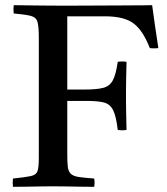

<svg xmlns="http://www.w3.org/2000/svg" viewBox="-20 -721 647 742"><path d="M30 1Q28 -14 30 -31Q78 -36 99 -40.5Q120 -45 125 -60Q130 -75 130 -111V-576Q130 -618 125 -636Q120 -654 99.5 -659.5Q79 -665 33 -669Q31 -684 33 -701Q57 -701 73.5 -700.5Q90 -700 108 -700Q126 -700 153.5 -699.5Q181 -699 227 -699Q284 -699 343 -699.5Q402 -700 452.5 -700Q503 -700 534.5 -700.5Q566 -701 568 -701Q573 -663 579 -622Q585 -581 592 -535Q584 -534 575.5 -534Q567 -534 559 -535Q533 -602 498 -629Q462 -658 385 -658H240V-375H306Q354 -375 379 -381.5Q404 -388 416 -410.5Q428 -433 435 -482Q453 -485 469 -482Q468 -440 467.5 -415.5Q467 -391 467 -377Q467 -363 467 -351Q467 -340 467 -326Q467 -312 467.5 -287Q468 -262 469 -219Q454 -216 435 -219Q429 -272 417 -295.5Q405 -319 381.5 -325Q358 -331 315 -331H240V-124Q240 -93 242 -76Q244 -59 254 -49Q264 -40 284.5 -37Q305 -34 344 -31Q347 -15 344 1Q323 1 293 0.5Q263 0 233.5 -0.5Q204 -1 184 -1Q165 -1 137 -0.5Q109 0 80.5 0.5Q52 1 30 1Z"/></svg>

Font: Tiro Devanagari Sanskrit
Style: Regular
Weight: 400
Designer: Devanagari: John Hudson & Fiona Ross. Latin: John Hudson.
Foundry: Tiro Typeworks Ltd.
Version: Version 1.52